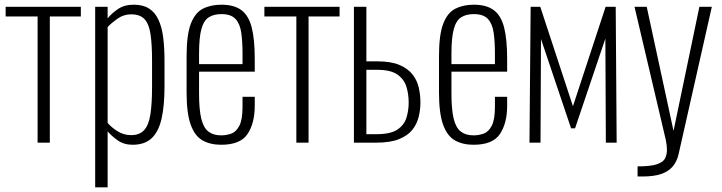

<svg xmlns="http://www.w3.org/2000/svg" viewBox="-20 -607 3071 817"><path d="M140 0V-537H4V-578H324V-537H192V0Z M385 190V-578H438V-529Q455 -550 482 -568.5Q509 -587 549 -587Q589 -587 614.5 -570.5Q640 -554 654.5 -522.5Q669 -491 674.5 -447Q680 -403 680 -349V-238Q680 -157 667.5 -102Q655 -47 625.5 -19Q596 9 544 9Q507 9 480.5 -10Q454 -29 438 -48V190ZM538 -32Q574 -32 593.5 -53.5Q613 -75 620 -120.5Q627 -166 627 -236V-349Q627 -418 620.5 -461.5Q614 -505 595 -525.5Q576 -546 538 -546Q506 -546 480 -527.5Q454 -509 438 -492V-84Q455 -64 481 -48Q507 -32 538 -32Z M921 9Q875 9 842 -9.5Q809 -28 791.5 -76.5Q774 -125 774 -214V-368Q774 -459 792 -506Q810 -553 843.5 -570Q877 -587 922 -587Q976 -587 1007 -564Q1038 -541 1051 -490.5Q1064 -440 1064 -357V-302H827V-210Q827 -141 836.5 -102Q846 -63 867 -47Q888 -31 921 -31Q942 -31 963 -38Q984 -45 998 -71Q1012 -97 1012 -152V-195H1064V-157Q1064 -83 1033.5 -37Q1003 9 921 9ZM827 -334H1012V-379Q1012 -431 1006.5 -468.5Q1001 -506 982 -526.5Q963 -547 922 -547Q890 -547 868.5 -533.5Q847 -520 837 -483.5Q827 -447 827 -378Z M1241 0V-537H1105V-578H1425V-537H1293V0Z M1486 0V-578H1539V-346Q1540 -346 1551 -346Q1562 -346 1573.5 -346Q1585 -346 1585 -346Q1644 -346 1680 -330.5Q1716 -315 1735.5 -290Q1755 -265 1762 -234Q1769 -203 1769 -171Q1769 -140 1761.5 -109.5Q1754 -79 1734.5 -54.5Q1715 -30 1678 -15Q1641 0 1582 0ZM1539 -36H1582Q1641 -36 1670 -55Q1699 -74 1709 -104.5Q1719 -135 1719 -171Q1719 -206 1709.5 -237.5Q1700 -269 1671.5 -289.5Q1643 -310 1584 -310Q1583 -310 1568 -310Q1553 -310 1539 -310Z M1995 9Q1949 9 1916 -9.5Q1883 -28 1865.5 -76.5Q1848 -125 1848 -214V-368Q1848 -459 1866 -506Q1884 -553 1917.5 -570Q1951 -587 1996 -587Q2050 -587 2081 -564Q2112 -541 2125 -490.5Q2138 -440 2138 -357V-302H1901V-210Q1901 -141 1910.5 -102Q1920 -63 1941 -47Q1962 -31 1995 -31Q2016 -31 2037 -38Q2058 -45 2072 -71Q2086 -97 2086 -152V-195H2138V-157Q2138 -83 2107.5 -37Q2077 9 1995 9ZM1901 -334H2086V-379Q2086 -431 2080.5 -468.5Q2075 -506 2056 -526.5Q2037 -547 1996 -547Q1964 -547 1942.5 -533.5Q1921 -520 1911 -483.5Q1901 -447 1901 -378Z M2233 0 2238 -578H2279L2418 -155L2557 -578H2600L2604 0H2558L2556 -443L2427 -61H2410L2282 -441L2280 0Z M2693 144V101Q2750 101 2776.5 91.5Q2803 82 2810.5 66Q2818 50 2818 31Q2818 11 2813 -12Q2808 -35 2802 -59L2680 -578H2732L2846 -50L2956 -578H3009L2868 47Q2861 80 2842.5 101.5Q2824 123 2793 133.5Q2762 144 2715 144Z"/></svg>

Font: Oswald ExtraLight
Style: Regular
Weight: 250
Designer: Vernon Adams
Foundry: Vernon Adams
Version: Version 4.100; ttfautohint (v1.8.1.43-b0c9)